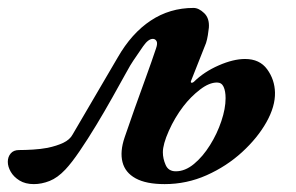

<svg xmlns="http://www.w3.org/2000/svg" viewBox="-69 -453 750 487"><path d="M16.9 14Q-4.7 14 -19.6 4.8Q-34.4 -4.4 -41.8 -17.4Q-49.2 -30.4 -49.2 -42.5Q-49.2 -55.1 -41.9 -63.7Q-34.6 -72.4 -20.9 -72.4Q-4.7 -72.4 14.8 -73.6Q34.3 -74.8 51.5 -78Q75.2 -83 91.6 -90.8Q108.1 -98.7 115.1 -111.7L229.5 -307.1Q264.7 -368.6 313.2 -400.7Q361.7 -432.9 421.9 -432.9Q435.1 -432.9 448.8 -419.8Q462.5 -406.8 460.8 -383Q460 -374.9 458.2 -363.7Q456.4 -352.6 453.6 -343.9L415.4 -247.4Q414.2 -243.3 417.1 -243.1Q420 -242.9 422.7 -245.4Q448.4 -270.8 485.7 -287.1Q522.9 -303.4 552.5 -303.4Q589.6 -303.4 608.6 -277.3Q627.7 -251.1 628.5 -218.3Q629.3 -183.2 606.8 -143.1Q584.2 -103 544.9 -67Q505.5 -31 455 -8.5Q404.5 14 348.6 14Q301.7 14 275.1 -0.6Q248.4 -15.2 241.7 -41.9Q234.9 -68.6 247.1 -104.5Q258.7 -138.5 272.7 -178.1Q286.7 -217.7 301.2 -257.2Q315.6 -296.7 326.8 -330.3Q331.3 -343.1 328 -348.8Q324.7 -354.4 318.7 -354.4Q307.2 -354.4 294.3 -336Q281.4 -317.6 269.2 -299.3Q263.4 -291.3 249.5 -265.9Q235.6 -240.5 216.2 -206.1Q196.9 -171.6 175.2 -135.7Q153.5 -99.8 133.1 -69.9Q112.8 -40 96.8 -23Q77 -2 56.8 6Q36.5 14 16.9 14ZM376.9 -18.5Q400.6 -18.5 423.1 -37.2Q445.6 -55.9 463.6 -84.8Q481.7 -113.6 492.4 -145.6Q503.2 -177.6 503.2 -203.9Q503.2 -221.7 498.2 -232.7Q493.2 -243.7 481.4 -243.7Q461.5 -243.7 438.2 -225.7Q414.8 -207.7 396.1 -183.4Q374.2 -154.8 359.2 -121Q344.1 -87.1 344.1 -66.8Q344.1 -50.6 351.2 -34.5Q358.2 -18.5 376.9 -18.5Z"/></svg>

Font: EB Garamond
Style: Italic
Weight: 400
Italic angle: -17.2°
Designer: Georg Duffner and Octavio Pardo
Foundry: Georg Duffner
Version: Version 1.001